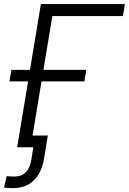

<svg xmlns="http://www.w3.org/2000/svg" viewBox="-28 -748 654 975"><path d="M606.4 -727.5 596.2 -666.5H237.8L127.4 0H59.1L179.7 -727.5ZM20 -334.5 29.8 -393.1H410.2L400.4 -334.5ZM37.1 207.5Q24.9 207.5 13.4 206.5Q2 205.6 -7.8 204.1L5.9 146.5Q15.6 147.5 26.4 147.9Q37.1 148.4 47.9 148.4Q80.6 148.4 102.3 127.4Q124 106.4 131.3 62L141.1 0H99.1L108.9 -59.6H214.8L195.8 56.6Q183.1 130.9 142.6 169.2Q102.1 207.5 37.1 207.5Z"/></svg>

Font: Inter 20pt Light
Style: Italic
Weight: 300
Italic angle: -9.3988°
Version: Version 4.001;git-66647c0bb